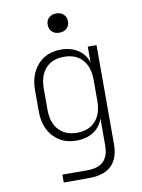

<svg xmlns="http://www.w3.org/2000/svg" viewBox="-101 -833 801 1081"><g transform="rotate(-10 300.0 -292.5)"><path d="M174 180V135H319Q440 135 440 15V-141Q426 -94 385.5 -67Q345 -40 287 -40Q205 -40 155 -94.5Q105 -149 105 -239V-360Q105 -450 155 -505Q205 -560 287 -560Q345 -560 385.5 -533Q426 -506 440 -459V-550H490V15Q490 180 319 180ZM297 -83Q365 -83 402.5 -124.5Q440 -166 440 -239V-360Q440 -434 402.5 -475.5Q365 -517 297 -517Q230 -517 192.5 -475.5Q155 -434 155 -360V-239Q155 -166 192.5 -124.5Q230 -83 297 -83ZM297 -655Q271 -655 255 -670Q239 -685 239 -710Q239 -735 255 -750Q271 -765 297 -765Q323 -765 339 -750Q355 -735 355 -710Q355 -685 339 -670Q323 -655 297 -655Z"/></g></svg>

Font: NKDuy Mono Thin
Style: Regular
Weight: 100
Monospace: yes
Designer: NKDuy
Foundry: NKDuy
Version: Version 2.251; ttfautohint (v1.8.4.7-5d5b)